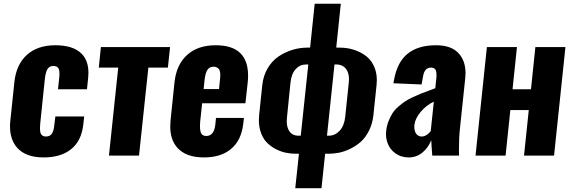

<svg xmlns="http://www.w3.org/2000/svg" viewBox="-20 -829 3048 1023"><path d="M212.4 9.8Q117.2 9.8 71.3 -42Q33.7 -84.5 33.2 -155.3Q33.2 -170.4 35.2 -187L56.6 -391.6Q66.4 -484.9 123 -536.4Q179.7 -587.9 275.4 -587.9Q368.7 -587.9 413.6 -543.9Q451.2 -507.3 451.2 -440.9Q451.2 -427.7 449.7 -413.6L443.4 -353.5H289.1L295.9 -417.5Q296.9 -427.7 296.9 -436.5Q296.9 -456.1 291.5 -464.8Q283.7 -477.5 264.2 -477.5Q244.1 -477.5 233.6 -461.9Q223.1 -446.3 218.8 -406.7L194.3 -170.4Q192.9 -156.2 192.9 -145.5Q192.9 -126 197.8 -116.2Q205.6 -101.6 224.6 -101.6Q244.6 -101.6 255.1 -115Q265.6 -128.4 269 -159.7L274.9 -208.5H428.7L423.8 -166Q414.6 -79.6 359.9 -34.9Q305.2 9.8 212.4 9.8Z M560.5 0 609.9 -468.8H506.3L517.6 -578.1H886.2L874.5 -468.8H770.5L720.7 0Z M1064.9 -354.5H1147L1152.8 -412.1Q1153.8 -420.9 1153.8 -428.7Q1153.8 -449.2 1147 -459.5Q1137.7 -473.6 1116.7 -473.6Q1096.7 -473.6 1085.4 -457.3Q1074.2 -440.9 1069.8 -401.4ZM1066.9 9.8Q970.7 9.8 924.8 -42Q886.7 -84.5 887.2 -155.8Q887.2 -170.9 888.7 -187.5L909.7 -390.1Q919.9 -484.9 977.1 -536.4Q1034.2 -587.9 1129.4 -587.9Q1301.8 -587.9 1301.8 -426.3Q1301.8 -408.7 1299.8 -389.2L1287.6 -278.8H1057.1L1046.4 -179.2Q1045.4 -167 1045.4 -156.2Q1045.4 -135.7 1049.8 -123Q1056.6 -104.5 1078.6 -104.5Q1120.1 -104.5 1127 -163.1L1130.9 -200.7H1279.8L1275.9 -168Q1265.6 -81.5 1211.7 -35.9Q1157.7 9.8 1066.9 9.8Z M1722.2 -106H1732.4Q1765.1 -106 1789.8 -132.6Q1814.5 -159.2 1819.3 -206.5L1838.4 -389.2Q1839.4 -398.9 1839.4 -407.2Q1839.4 -440.4 1824.7 -460.4Q1806.2 -485.4 1772.9 -485.4H1762.2ZM1571.3 -106H1582.5L1622.6 -485.4H1610.8Q1578.1 -485.4 1555.4 -460.7Q1532.7 -436 1527.8 -389.2L1509.3 -206.5Q1507.8 -194.8 1507.8 -184.1Q1507.8 -151.4 1520.5 -131.8Q1537.1 -105.5 1571.3 -106ZM1553.2 173.8 1572.8 -9.8H1557.1Q1529.8 -9.8 1502.4 -15.4Q1475.1 -21 1446.8 -36.1Q1418.5 -51.3 1397.9 -73.7Q1377.4 -96.2 1366.7 -133.3Q1359.4 -158.7 1359.4 -188.5Q1359.4 -202.1 1360.8 -216.8L1377.4 -375.5Q1382.8 -425.8 1406.2 -465.3Q1429.7 -504.9 1464.1 -528.1Q1498.5 -551.3 1537.4 -563.2Q1576.2 -575.2 1616.7 -575.2H1632.3L1656.7 -809.1H1795.9L1771.5 -575.2H1790Q1831.1 -575.2 1867.4 -563.2Q1903.8 -551.3 1933.1 -528.3Q1962.4 -504.9 1977.1 -465.3Q1987.8 -436 1987.8 -401.4Q1987.8 -388.7 1986.3 -375.5L1969.7 -216.8Q1964.8 -170.4 1946.3 -133.3Q1927.7 -96.2 1902.6 -73.7Q1877.4 -51.3 1845.9 -36.1Q1814.5 -21 1786.4 -15.4Q1758.3 -9.8 1731 -9.8H1712.4L1692.9 173.8Z M2226.6 -101.6Q2251.5 -101.6 2274.9 -129.9L2291.5 -287.6Q2251 -268.1 2221.4 -232.9Q2191.9 -197.8 2188 -163.6Q2187.5 -157.7 2187.5 -152.3Q2187.5 -131.8 2196.3 -118.2Q2207 -101.6 2226.6 -101.6ZM2156.7 9.8Q2115.7 9.3 2086.7 -12Q2057.6 -33.2 2045.9 -64.5Q2036.6 -88.9 2036.6 -115.2Q2036.6 -123 2037.6 -130.9Q2040.5 -159.2 2050.3 -183.8Q2060.1 -208.5 2071.8 -226.6Q2083.5 -244.6 2103.5 -261.7Q2123.5 -278.8 2138.9 -289.1Q2154.3 -299.3 2180.2 -311.5Q2206.1 -323.7 2220.5 -329.3Q2234.9 -335 2262.2 -345Q2289.6 -355 2299.3 -358.9L2305.2 -415.5Q2305.7 -423.3 2305.7 -429.7Q2305.7 -445.3 2301.8 -455.1Q2295.9 -468.8 2275.9 -468.8Q2241.2 -468.8 2233.9 -420.9L2226.1 -378.9L2076.2 -385.3Q2076.2 -386.7 2077.6 -395Q2079.1 -403.3 2079.6 -404.3Q2096.7 -498.5 2152.3 -543.2Q2208 -587.9 2303.2 -587.9Q2388.7 -587.9 2427.7 -540.5Q2460 -501.5 2460.4 -440.4Q2460.4 -427.7 2459 -413.6L2430.7 -145Q2425.3 -95.2 2425.3 -30.8Q2425.3 -15.6 2425.8 0H2283.2Q2277.8 -68.8 2277.8 -82Q2262.2 -42.5 2231 -16.4Q2199.7 9.8 2156.7 9.8Z M2513.7 0 2574.2 -578.1H2734.4L2710.9 -353.5H2809.1L2832.5 -578.1H2992.7L2932.1 0H2772L2797.4 -242.7H2699.2L2673.8 0Z"/></svg>

Font: Oswald
Style: Bold
Weight: 700
Designer: Vernon Adams
Foundry: Vernon Adams
Version: 3.0; ttfautohint (v0.94.23-7a4d-dirty) -l 8 -r 50 -G 200 -x 